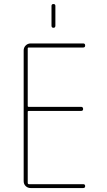

<svg xmlns="http://www.w3.org/2000/svg" viewBox="-20 -950 540 970"><path d="M240.2 -820.3V-919.9Q240.2 -929.7 250 -929.7Q259.8 -929.7 259.8 -919.9V-820.3Q259.8 -809.6 250 -809.6Q240.2 -809.6 240.2 -820.3ZM134.8 0Q120.1 0 109.9 -9.8Q99.6 -19.5 99.6 -35.2V-695.3Q99.6 -710 109.9 -720.2Q120.1 -730.5 134.8 -730.5H400.4Q410.2 -730.5 410.2 -720.2Q410.2 -710 400.4 -710H125Q120.1 -710 120.1 -705.1V-415Q120.1 -410.2 125 -410.2H389.6Q399.4 -410.2 399.9 -399.9Q400.4 -389.6 389.6 -389.6H125Q120.1 -389.6 120.1 -384.8V-25.4Q120.1 -20.5 125 -19.5H400.4Q410.2 -19.5 410.2 -9.8Q410.2 0 400.4 0Z"/></svg>

Font: Rounded Mgen+ 1mn thin
Style: Regular
Weight: 100
Designer: [Source Han Sans]
Ryoko NISHIZUKA  (kana & ideographs); Paul D. Hunt (Latin, Greek & Cyrillic); Wenlong ZHANG  (bopomofo
Version: Version 1.059.20150602